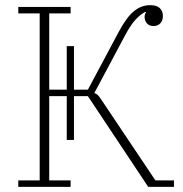

<svg xmlns="http://www.w3.org/2000/svg" viewBox="-20 -725 709 745"><path d="M239 -352H171V-25H254V0H51V-25H134V-673H51V-698H254V-673H171V-377H239V-546H267V-377H321L441 -602Q471 -658 499.5 -681.5Q528 -705 563 -705Q588 -705 600 -693.5Q612 -682 612 -663Q612 -645 602 -634.5Q592 -624 576 -624Q559 -624 550 -634.5Q541 -645 541 -659Q541 -670 547 -678L544 -679Q527 -671 507.5 -650.5Q488 -630 466 -589L346 -364Q353 -362 359 -356.5Q365 -351 374 -337L583 -25H655V0H555L321 -352H267V-182H239Z"/></svg>

Font: IBM Plex Serif ExtLt
Style: Regular
Weight: 200
Designer: Mike Abbink, Paul van der Laan, Pieter van Rosmalen
Foundry: Bold Monday
Version: Version 3.001